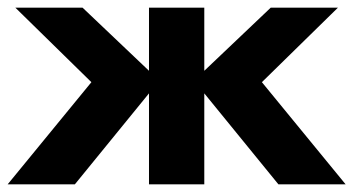

<svg xmlns="http://www.w3.org/2000/svg" viewBox="-20 -480 920 500"><path d="M685 -460 485 -270 705 0H880L662 -266L860 -460ZM512 -460H368V0H512ZM195 -460H20L218 -266L0 0H175L395 -270Z"/></svg>

Font: Glinicke Jost Bold
Style: Bold
Weight: 700
Version: Version 3.710